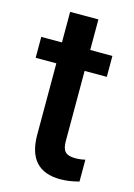

<svg xmlns="http://www.w3.org/2000/svg" viewBox="-105 -713 543 779"><g transform="rotate(15 166.5 -323.5)"><path d="M90.8 -656.7V-528.3H3.9V-440.4H90.8V-141.1C90.8 -40.5 136.2 9.8 227.5 9.8C252.4 9.8 278.8 5.9 305.7 -1.5V-93.3C291.5 -89.8 277.8 -88.4 264.2 -88.4C223.1 -88.4 209.5 -105 209.5 -145.5V-440.4H302.7V-528.3H209.5V-656.7Z"/></g></svg>

Font: Roboto Medium
Style: Regular
Weight: 500
Designer: Google
Version: Version 2.137; 2017